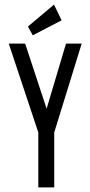

<svg xmlns="http://www.w3.org/2000/svg" viewBox="-20 -812 390 832"><path d="M146 0V-238L18 -623H89L182 -341L266 -623H334L215 -238V0ZM122 -659 101 -697 214 -792 247 -724Z"/></svg>

Font: Inconsolata ExtraCondensed Medium
Style: Regular
Weight: 500
Width: 2
Monospace: yes
Designer: Raph Levien, Cyreal, Brenton Simpson
Foundry: Raph Levien, Cyreal, Google
Version: Version 3.001; ttfautohint (v1.8.2.53-6de2)